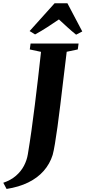

<svg xmlns="http://www.w3.org/2000/svg" viewBox="-112 -1014 532 1196"><path d="M-71 163 -91.5 124.5Q-44.5 108.5 -12.8 81Q19 53.5 37.2 18.8Q55.5 -16 61.5 -53.5Q73 -122.5 84 -200.5Q95 -278.5 105.2 -361.5Q115.5 -444.5 125.2 -528Q135 -611.5 143.5 -691L73.5 -706L78.5 -743H377.5L372.5 -706L303.5 -691.5Q292.5 -602 282.5 -518Q272.5 -434 263.5 -359.2Q254.5 -284.5 246 -223.2Q237.5 -162 230 -117.2Q222.5 -72.5 216 -49Q198.5 7 160.2 50.5Q122 94 64 122.5Q6 151 -71 163ZM72.5 -820.5 228 -993.5H308L400.5 -818L362 -798Q333.5 -821 307 -845.2Q280.5 -869.5 255 -893Q218.5 -868 182.2 -844.5Q146 -821 106.5 -799.5Z"/></svg>

Font: Merriweather 72pt ExtraBold
Style: Italic
Weight: 800
Italic angle: -7.8°
Version: Version 2.101